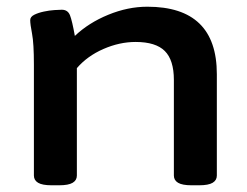

<svg xmlns="http://www.w3.org/2000/svg" viewBox="-20 -550 737 572"><path d="M134 2Q106 2 93.5 -5.5Q81 -13 81 -27V-357Q81 -421 75.5 -449.5Q70 -478 70 -490Q70 -500 82 -506Q94 -512 110.5 -515.5Q127 -519 142 -520Q157 -521 164 -521Q182 -521 188.5 -504.5Q195 -488 203 -443Q244 -482 302.5 -506Q361 -530 419 -530Q626 -530 626 -329V-27Q626 -13 613.5 -5.5Q601 2 573 2H551Q523 2 510.5 -5.5Q498 -13 498 -27V-312Q498 -371 471 -398Q444 -425 384 -425Q336 -425 288 -404Q240 -383 209 -347V-27Q209 -13 196.5 -5.5Q184 2 156 2Z"/></svg>

Font: Asap Expanded SemiBold
Style: Regular
Weight: 600
Width: 7
Designer: Pablo Cosgaya
Foundry: Omnibus-Type
Version: Version 3.001; ttfautohint (v1.8.4.7-5d5b)